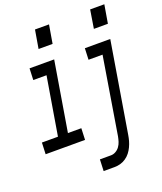

<svg xmlns="http://www.w3.org/2000/svg" viewBox="-204 -836 977 1158"><g transform="rotate(-20 285.0 -257.0)"><path d="M496 -611 515 -729H606L586 -611ZM141 -611 161 -729H251L231 -611ZM258 215 261 141H332Q348 141 363 132.5Q378 124 388 110Q398 96 403 80Q408 64 411 48L492 -447H402L405 -520H568L472 60Q469 79 464 97Q459 115 450.5 133Q442 151 430 166.5Q418 182 401 193.5Q384 205 365.5 210Q347 215 329 215ZM-36 0 -33 -74H70L132 -446H47L50 -520H208L134 -74H220L217 0Z"/></g></svg>

Font: Iosevka SS04 Extended Oblique
Style: Regular
Weight: 400
Width: 7
Italic angle: -9°
Monospace: yes
Designer: Belleve Invis
Foundry: Belleve Invis
Version: Version 19.0.0; ttfautohint (v1.8.4)